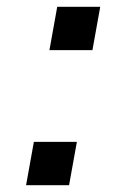

<svg xmlns="http://www.w3.org/2000/svg" viewBox="-20 -547 376 567"><path d="M126 -399 149 -527H276L253 -399ZM57 0 80 -128H207L184 0Z"/></svg>

Font: Archivo SemiBold SemiBold
Style: Italic
Weight: 600
Italic angle: -10°
Version: Version 2.001